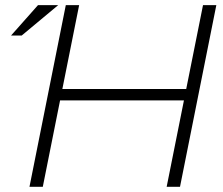

<svg xmlns="http://www.w3.org/2000/svg" viewBox="-20 -718 859 738"><path d="M126 -698.2H203.6L63.5 -581.5H22.5ZM93.3 0 232.9 -698.2H284.2L219.7 -376H695.8L760.3 -698.2H811.5L671.9 0H620.6L687 -332H210.9L144.5 0Z"/></svg>

Font: Sansation Light
Style: Light Italic
Weight: 300
Designer: Bernd Montag
Version: Version 1.301